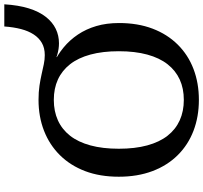

<svg xmlns="http://www.w3.org/2000/svg" viewBox="-46 -881 944 892"><g transform="rotate(-90 426.0 -435.0)"><path d="M408 -53Q461 -53 502.5 -72Q544 -91 573.5 -128.5Q603 -166 618.5 -223Q634 -280 634 -355Q634 -430 618.5 -487Q603 -544 573.5 -581.5Q544 -619 502.5 -638Q461 -657 408 -657Q355 -657 313 -638Q271 -619 241.5 -581.5Q212 -544 196.5 -487Q181 -430 181 -355Q181 -280 196.5 -223Q212 -166 241.5 -128.5Q271 -91 313 -72Q355 -53 408 -53ZM607 -627 574 -660Q617 -640 651.5 -611.5Q686 -583 711.5 -545Q737 -507 751 -459.5Q765 -412 765 -354Q765 -267 739 -198.5Q713 -130 665 -81.5Q617 -33 551.5 -8Q486 17 408 17Q330 17 264.5 -8Q199 -33 151 -81.5Q103 -130 77 -199Q51 -268 51 -355Q51 -443 77 -511.5Q103 -580 151 -628.5Q199 -677 264.5 -702.5Q330 -728 408 -728Q445 -728 474.5 -723.5Q504 -719 528 -713.5Q552 -708 573.5 -703.5Q595 -699 616 -699Q649 -699 672.5 -712.5Q696 -726 712 -750.5Q728 -775 737 -809.5Q746 -844 749 -887H852Q848 -821 833 -773Q818 -725 793.5 -694Q769 -663 738 -648Q707 -633 671 -633Q658 -633 644.5 -635Q631 -637 617.5 -641Q604 -645 590.5 -650.5Q577 -656 564 -662L607 -656Z"/></g></svg>

Font: Roboto Serif 20pt Medium
Style: Regular
Weight: 500
Version: Version 1.008